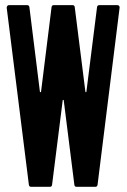

<svg xmlns="http://www.w3.org/2000/svg" viewBox="-20 -720 488 740"><path d="M439 -697.3Q441.9 -693.8 440.9 -689.9L356 -7.8Q355 0 347.2 0H274.9Q267.6 0 266.6 -7.8L225.6 -333.5Q225.6 -335 223.6 -335Q221.7 -335 221.7 -333.5L180.7 -7.8Q179.7 0 172.4 0H100.1Q92.3 0 91.3 -7.8L5.9 -689.9Q5.4 -693.4 8.3 -697.3Q10.7 -700.2 14.6 -700.2H84.5Q92.3 -700.2 93.3 -692.4L133.8 -366.7Q133.8 -364.7 136.2 -364.7Q138.2 -364.7 138.2 -366.7L178.7 -692.4Q179.7 -700.2 187.5 -700.2H259.8Q267.1 -700.2 268.1 -692.4L309.1 -366.7Q309.1 -364.7 311 -364.7Q313 -364.7 313 -366.7L354 -692.4Q355 -700.2 362.8 -700.2H432.6Q436.5 -700.2 439 -697.3Z"/></svg>

Font: Silence Rounded
Style: Regular
Weight: 400
Designer: Lilo Joris
Foundry: Lilo Joris
Version: Version 1.019;Fontself Maker 3.5.7